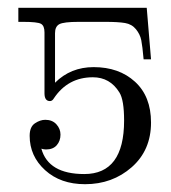

<svg xmlns="http://www.w3.org/2000/svg" viewBox="-20 -450 439 492"><path d="M27 -394V-430H356L367 -298H348Q345 -332 342 -347Q339 -362 328.5 -375Q318 -388 300.5 -391Q283 -394 250 -394H182Q143 -394 132 -388Q121 -382 121 -365V-238Q161 -278 220 -278Q285 -278 326 -240.5Q367 -203 367 -136Q367 -65 317.5 -21.5Q268 22 198 22Q135 22 95.5 -14Q56 -50 56 -102Q56 -125 69.5 -134Q83 -143 96 -143Q114 -143 124.5 -131.5Q135 -120 135 -105Q135 -89 125.5 -78Q116 -67 98 -67Q92 -67 86 -69Q104 -4 196 -4Q298 -4 298 -141Q298 -194 286 -213Q262 -252 218 -252Q154 -252 118 -198Q114 -191 108 -191Q94 -191 94 -211V-367Q94 -384 85 -389Q76 -394 39 -394Z"/></svg>

Font: CMU Serif
Style: Roman
Weight: 500
Version: Version 0.7.0